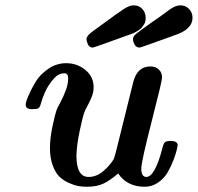

<svg xmlns="http://www.w3.org/2000/svg" viewBox="-20 -695 748 726"><path d="M77.1 -298.8Q77.1 -308.6 87.2 -332.3Q97.2 -356 114 -384.5Q130.9 -413.1 162.4 -434.6Q193.8 -456.1 230 -456.1Q272 -456.1 303 -430.4Q334 -404.8 334 -365.2Q334 -348.1 327.9 -331.5Q321.8 -314.9 311.8 -296.9Q301.8 -278.8 298.8 -270Q292 -251 281 -198.5Q270 -146 269 -106.9Q269 -25.9 314.9 -25.9Q344.7 -25.9 369.9 -47.4Q395 -68.8 409.2 -91.8Q413.1 -99.6 419.9 -127L483.9 -384.8Q499 -443.8 548.8 -443.8Q567.9 -443.8 580.3 -432.4Q592.8 -420.9 592.8 -401.9Q592.8 -388.7 553.5 -235.8Q514.2 -83 514.2 -57.1Q514.2 -26.4 533.2 -25.9Q566.4 -25.9 595.2 -139.2Q599.1 -154.3 605 -158.2Q610.8 -162.1 624 -162.1Q651.9 -162.1 651.9 -146Q651.9 -143.1 648.4 -128.4Q645 -113.8 636 -89.8Q627 -65.9 614 -43.5Q601.1 -21 578.1 -4.9Q555.2 11.2 526.9 11.2Q460.9 11.2 426.8 -39.1Q397 -13.2 371.6 -1Q346.2 11.2 308.1 11.2Q292 11.2 276.6 8.5Q261.2 5.9 240.7 -3.2Q220.2 -12.2 205.1 -26.6Q189.9 -41 179.4 -69.1Q168.9 -97.2 168.9 -135Q168.9 -172.9 178.5 -217.5Q188 -262.2 193.8 -278.8Q195.8 -284.7 208.5 -308.3Q221.2 -332 229.5 -355.5Q237.8 -378.9 237.8 -398.9Q237.8 -418 223.1 -418Q210.9 -418 198.5 -410.9Q186 -403.8 167 -376.5Q147.9 -349.1 134.8 -304.2Q130.9 -289.1 125 -285.6Q119.1 -282.2 102.1 -282.2Q77.1 -281.7 77.1 -298.8ZM307.1 -547.9Q307.1 -559.1 330.1 -576.2Q345.2 -587.4 363 -600.1Q380.9 -612.8 390.9 -620.4Q400.9 -627.9 412.8 -636.5Q424.8 -645 431.4 -649.4Q438 -653.8 446 -659.4Q454.1 -665 458.5 -667Q462.9 -668.9 468.5 -671.4Q474.1 -673.8 478 -674.3Q481.9 -674.8 485.8 -674.8Q505.9 -674.8 518.3 -660.9Q530.8 -647 530.8 -627.9Q530.8 -620.1 529.3 -613.5Q527.8 -606.9 523.9 -601.6Q520 -596.2 516.6 -591.6Q513.2 -586.9 507.6 -583Q502 -579.1 498 -576.7Q494.1 -574.2 487.5 -571Q481 -567.9 478 -566.9Q475.1 -565.9 470.2 -564L463.9 -562Q335 -515.1 331.1 -515.1Q317.9 -515.1 312.5 -527.1Q307.1 -539.1 307.1 -547.9ZM482.9 -547.9Q482.9 -556.6 493.4 -565.9Q503.9 -575.2 553.2 -609.9Q592.3 -636.7 619.1 -657.2Q644 -675.3 662.1 -674.8Q682.1 -674.8 695.1 -660.9Q708 -647 708 -627.9Q708 -584 641.1 -562Q512.2 -515.1 507.8 -515.1Q495.6 -515.1 489.3 -525.9Q482.9 -536.6 482.9 -547.9Z"/></svg>

Font: CMU Serif
Style: BoldItalic
Weight: 700
Italic angle: -14.04°
Version: Version 0.7.0